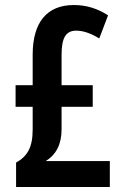

<svg xmlns="http://www.w3.org/2000/svg" viewBox="-20 -744 494 764"><path d="M274 -724C168 -724 110 -657 110 -526V-405H42V-319H110V-228C110 -158 89 -122 44 -97V0H417V-103H162C204 -129 225 -171 225 -229V-319H349V-405H225V-526C225 -593 242 -622 283 -622C311 -622 340 -612 375 -591L410 -683C368 -710 324 -724 274 -724Z"/></svg>

Font: Noto Sans Lao Looped ExtraCondensed SemiBold
Style: Regular
Weight: 600
Width: 2
Designer: Mark Frömberg, Ben Mitchell
Foundry: The Fontpad Ltd
Version: Version 1.002